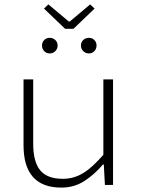

<svg xmlns="http://www.w3.org/2000/svg" viewBox="-20 -841 640 873"><path d="M259 12Q87 12 87 -181V-480H131V-187Q131 -106 162.5 -67Q194 -28 266 -28Q291 -28 314 -34.5Q337 -41 359 -54.5Q381 -68 403 -88.5Q425 -109 450 -137V-480H494V0H457L452 -93H448Q409 -47 363 -17.5Q317 12 259 12ZM206 -598Q191 -598 181 -608.5Q171 -619 171 -634Q171 -649 181 -659Q191 -669 206 -669Q221 -669 231.5 -659Q242 -649 242 -634Q242 -619 231.5 -608.5Q221 -598 206 -598ZM384 -598Q369 -598 358.5 -608.5Q348 -619 348 -634Q348 -649 358.5 -659Q369 -669 384 -669Q399 -669 409 -659Q419 -649 419 -634Q419 -619 409 -608.5Q399 -598 384 -598ZM276 -710 180 -802 200 -821 293 -743H297L390 -821L410 -802L314 -710Z"/></svg>

Font: Source Code Pro Light
Style: Regular
Weight: 300
Monospace: yes
Designer: Paul D. Hunt, Teo Tuominen
Foundry: Adobe Systems Incorporated
Version: Version 2.030;PS 1.000;hotconv 16.6.51;makeotf.lib2.5.65220